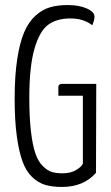

<svg xmlns="http://www.w3.org/2000/svg" viewBox="-20 -730 439 760"><path d="M248 -710Q293 -710 323.5 -696.5Q354 -683 354 -664Q354 -650 345 -630Q311 -657 259 -657Q204 -657 170 -631.5Q136 -606 116 -535.5Q96 -465 96 -343Q96 -265 102.5 -210Q109 -155 120 -123Q131 -91 149 -73Q167 -55 184.5 -49.5Q202 -44 227 -44Q259 -44 280.5 -56.5Q302 -69 308 -82V-351H211V-385Q211 -398 226 -398H361L360 -46Q311 10 225 10Q187 10 159.5 2Q132 -6 108 -28.5Q84 -51 69.5 -90Q55 -129 46.5 -191Q38 -253 38 -339Q38 -429 48 -495Q58 -561 75.5 -602Q93 -643 120 -667.5Q147 -692 177.5 -701Q208 -710 248 -710Z"/></svg>

Font: Yanone Kaffeesatz Light
Style: Regular
Weight: 300
Designer: Yanone (Cyrillic: Daniel Pouzeot)
Foundry: Yanone
Version: Version 1.003;PS 001.003;hotconv 1.0.88;makeotf.lib2.5.64775